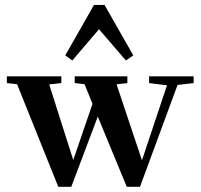

<svg xmlns="http://www.w3.org/2000/svg" viewBox="-20 -732 799 764"><path d="M267.6 -491.2 239.7 -511.7 354 -712.4H396L510.3 -511.7L481 -491.2L374 -615.7ZM211.9 11.2 47.9 -397 7.3 -401.4V-428.2H224.1V-401.4L175.8 -396L271.5 -95.2L348.1 -318.8L316.4 -397L277.3 -401.4V-428.2H486.8V-401.4L443.8 -396.5L544.9 -94.2L644.5 -392.6L573.2 -401.4V-428.2H750.5V-401.4L686.5 -394L537.1 11.2H484.4L369.1 -268.1L263.7 11.2Z"/></svg>

Font: Elstob 14pt SemiBold
Style: Regular
Weight: 600
Designer: Peter S. Baker
Version: Version 1.015